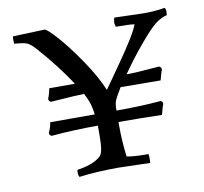

<svg xmlns="http://www.w3.org/2000/svg" viewBox="-64 -584 705 662"><g transform="rotate(-10 288.5 -253.5)"><path d="M21 -509 132 -513Q140 -513 172.5 -477Q205 -441 245.5 -382Q286 -323 308 -271Q326 -297 362 -348Q429 -443 441 -477Q425 -480 376 -480Q373 -489 373 -494.5Q373 -500 376 -512Q376 -512 479 -509Q519 -509 553 -515Q557 -511 557 -499L556 -489Q535 -484 515 -468.5Q495 -453 456.5 -407Q418 -361 384 -312Q418 -312 499 -319Q507 -316 507 -307Q504 -302 496 -271L356 -272Q336 -239 332 -228Q328 -217 328 -195Q415 -195 483 -201Q491 -199 491 -189Q488 -185 480 -153Q399 -155 328 -155V-141Q328 -86 335 -33Q359 -28 411 -28Q412 -20 412 -10.5Q412 -1 411 3L301 0Q225 0 163 8Q159 3 159 -8L160 -17Q199 -23 220.5 -34Q242 -45 247 -54.5Q252 -64 254 -80.5Q256 -97 256 -155Q171 -155 93 -148Q85 -151 85 -160Q93 -175 96 -195H252Q251 -205 247 -223.5Q243 -242 228 -271Q206 -271 111 -264Q103 -267 103 -276Q110 -292 113 -311H203Q158 -380 93 -453Q78 -470 66 -475.5Q54 -481 21 -483Q20 -489 20 -497Q20 -505 21 -509Z"/></g></svg>

Font: Rosarivo
Style: Regular
Weight: 400
Designer: Pablo Ugerman
Foundry: Pablo Ugerman
Version: Version 1.003